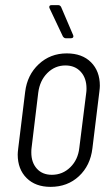

<svg xmlns="http://www.w3.org/2000/svg" viewBox="-20 -720 435 748"><path d="M49 -118Q49 -126 51 -142L78 -362Q86 -428 131 -470Q176 -512 240 -512Q300 -512 334.5 -477.5Q369 -443 369 -386Q369 -378 367 -362L340 -142Q332 -75 287.5 -33.5Q243 8 177 8Q118 8 83.5 -26.5Q49 -61 49 -118ZM289 -144 316 -359Q317 -365 317 -375Q317 -416 294.5 -440.5Q272 -465 235 -465Q194 -465 164.5 -435.5Q135 -406 129 -359L103 -144Q102 -138 102 -126Q102 -87 123.5 -63Q145 -39 182 -39Q224 -39 254 -68.5Q284 -98 289 -144ZM266 -579Q266 -571 256 -571H236Q230 -571 225 -578L173 -688Q172 -690 172 -693Q172 -700 181 -700H207Q214 -700 218 -693L265 -583Z"/></svg>

Font: Barlow Condensed Light
Style: Italic
Weight: 300
Width: 3
Italic angle: -7°
Designer: Jeremy Tribby
Foundry: Tribby Type
Version: Version 1.408